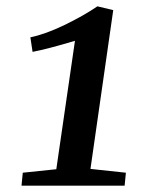

<svg xmlns="http://www.w3.org/2000/svg" viewBox="-20 -587 491 607"><path d="M158 -52 217 -458Q130 -432 83 -423L76 -469Q124 -479 184 -508Q244 -537 288 -567L338 -555L266 -53L378 -41L374 0H48L52 -41Z"/></svg>

Font: Koeln Type Serif
Style: Italic
Weight: 400
Italic angle: -8°
Designer: Eben Sorkin
Foundry: Eben Sorkin
Version: Version 2.002